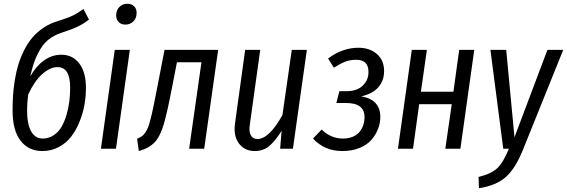

<svg xmlns="http://www.w3.org/2000/svg" viewBox="-20 -791 3015 1021"><path d="M306.2 -500Q366.2 -500 401.6 -453.4Q437 -406.7 437 -324.2Q437 -279.8 429.2 -234.6Q421.4 -189.5 403.3 -144.5Q385.3 -99.6 359.1 -65.2Q333 -30.8 293 -9.3Q252.9 12.2 205.1 12.2Q131.8 12.2 89.4 -42.7Q46.9 -97.7 46.9 -203.1Q46.9 -244.6 49.3 -283.2Q51.8 -321.8 58.8 -365.5Q65.9 -409.2 77.4 -447Q88.9 -484.9 107.7 -522.7Q126.5 -560.5 150.9 -589.8Q175.3 -619.1 210.4 -642.8Q245.6 -666.5 288.1 -679.2Q337.9 -694.3 365.5 -707.5Q393.1 -720.7 423.8 -743.2L453.1 -687Q423.8 -664.1 392.8 -649.2Q361.8 -634.3 308.1 -617.2Q266.1 -603.5 236.3 -579.3Q206.5 -555.2 181.6 -506.8Q156.7 -458.5 141.1 -384.8Q171.9 -439.5 214.1 -469.7Q256.3 -500 306.2 -500ZM207 -54.2Q239.3 -54.2 265.4 -71.8Q291.5 -89.4 307.4 -116.9Q323.2 -144.5 334 -181.2Q344.7 -217.8 348.9 -253.4Q353 -289.1 353 -325.2Q353 -434.1 286.1 -434.1Q244.6 -434.1 202.6 -395Q160.6 -356 129.9 -288.1Q124 -244.6 124 -204.1Q124 -130.4 145.8 -92.3Q167.5 -54.2 207 -54.2Z M646.5 -660.2Q624.5 -660.2 611.1 -673.6Q597.7 -687 597.7 -709Q597.7 -736.8 614.7 -753.9Q631.8 -771 656.7 -771Q679.7 -771 693.1 -757.8Q706.5 -744.6 706.5 -722.2Q706.5 -694.3 689.2 -677.2Q671.9 -660.2 646.5 -660.2ZM670.4 -525.9 596.7 0H516.6L590.3 -525.9Z M1140.1 -525.9 1065.9 0H985.8L1051.3 -460H920.9L888.2 -292Q878.9 -246.1 872.3 -215.6Q865.7 -185.1 857.7 -154.8Q849.6 -124.5 842.8 -105.7Q835.9 -86.9 826.2 -68.4Q816.4 -49.8 806.6 -38.8Q796.9 -27.8 783.2 -17.6Q769.5 -7.3 754.2 -0.7Q738.8 5.9 718.3 12.2L709 -53.2Q723.6 -59.6 732.9 -65.4Q742.2 -71.3 751.5 -84.5Q760.7 -97.7 766.4 -111.3Q772 -125 779.8 -154.5Q787.6 -184.1 793.9 -214.6Q800.3 -245.1 811 -299.8L855 -525.9Z M1335 12.2Q1280.3 12.2 1250.2 -28.6Q1220.2 -69.3 1230 -136.2L1283.7 -525.9H1363.8L1308.6 -128.9Q1302.7 -91.8 1313.7 -71.8Q1324.7 -51.8 1348.6 -51.8Q1411.1 -51.8 1481.9 -179.2L1531.7 -525.9H1611.8L1537.6 0H1469.7L1477.5 -95.2Q1444.3 -42.5 1412.6 -15.1Q1380.9 12.2 1335 12.2Z M1886.2 -537.1Q1945.8 -537.1 1984.1 -503.9Q2022.5 -470.7 2022.5 -413.1Q2022.5 -361.8 1991.7 -326.9Q1960.9 -292 1901.4 -278.8Q2002.4 -260.7 2002.4 -169.9Q2002.4 -136.2 1990.2 -105Q1978 -73.7 1954.6 -46.9Q1931.2 -20 1891.1 -3.9Q1851.1 12.2 1800.3 12.2Q1706.1 12.2 1644.5 -54.2L1690.4 -102.1Q1739.7 -54.2 1803.2 -54.2Q1833.5 -54.2 1856.4 -64Q1879.4 -73.7 1892.6 -90.6Q1905.8 -107.4 1912.1 -127Q1918.5 -146.5 1918.5 -168Q1918.5 -243.2 1821.3 -243.2H1768.6L1784.7 -306.2H1823.2Q1877.9 -306.2 1908.7 -335.4Q1939.5 -364.7 1939.5 -408.2Q1939.5 -473.1 1874.5 -473.1Q1841.3 -473.1 1815.4 -462.9Q1789.6 -452.6 1755.4 -431.2L1724.6 -480Q1801.3 -537.1 1886.2 -537.1Z M2348.1 0 2382.3 -236.8H2209L2176.3 0H2096.2L2169.9 -525.9H2250L2218.3 -303.2H2391.1L2421.9 -525.9H2502L2428.2 0Z M2975.1 -525.9 2761.2 4.9Q2720.2 106.4 2668.9 151.1Q2617.7 195.8 2526.9 210L2524.9 149.9Q2591.8 133.8 2624.3 103.3Q2656.7 72.8 2686 0H2656.2L2587.9 -525.9H2671.9L2715.8 -61L2891.1 -525.9Z"/></svg>

Font: Fira Sans Compressed Book
Style: Italic
Weight: 350
Width: 3
Italic angle: -8°
Designer: Carrois Corporate & Edenspiekermann AG
Foundry: Carrois Corporate GbR & Edenspiekermann AG
Version: Version 4.203;PS 004.203;hotconv 1.0.88;makeotf.lib2.5.64775